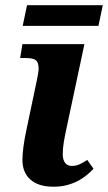

<svg xmlns="http://www.w3.org/2000/svg" viewBox="-20 -705 414 735"><path d="M303.2 -536.1 233.9 -210.9Q228 -183.6 224.1 -159.9Q220.2 -136.2 220.2 -115.2Q220.2 -93.3 229.2 -81.5Q238.3 -69.8 254.9 -69.8Q270.5 -69.8 283.7 -75.7Q296.9 -81.5 314 -92.8L337.9 -59.1Q326.2 -46.4 311 -33.9Q295.9 -21.5 276.9 -11.7Q257.8 -2 235.1 3.9Q212.4 9.8 185.1 9.8Q127.4 9.8 96.7 -17.3Q65.9 -44.4 65.9 -92.8Q65.9 -114.3 69.8 -144Q73.7 -173.8 82 -211.9L121.1 -397.9Q122.6 -404.3 123.8 -411.1Q125 -418 126 -424.1Q127 -430.2 127.4 -434.6Q127.9 -439 127.9 -440.9Q127.9 -454.6 125 -462.9Q122.1 -471.2 115.7 -475.6Q109.4 -480 99.4 -481.4Q89.4 -482.9 75.2 -482.9H57.1L65.9 -536.1ZM356.9 -606H66.9L83.5 -685.1H373.5Z"/></svg>

Font: Droid Serif
Style: Bold Italic
Weight: 700
Italic angle: -12°
Designer: Monotype Design team
Foundry: Monotype Imaging Inc.
Version: Version 1.03